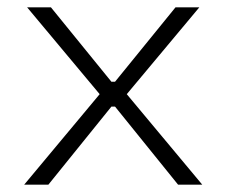

<svg xmlns="http://www.w3.org/2000/svg" viewBox="-20 -504 618 524"><path d="M119 -484 284 -281H294L459 -484H524L326 -247L532 0H466L294 -213H284L112 0H46L252 -247L54 -484Z"/></svg>

Font: Space Grotesk Variable
Style: Regular
Weight: 400
Designer: Florian Karsten (Space Grotesk), Colophon Foundry (Space Mono)
Foundry: Florian Karsten
Version: Version 1.106